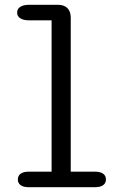

<svg xmlns="http://www.w3.org/2000/svg" viewBox="-20 -782 514 802"><path d="M101 0Q78 0 66.2 -8.5Q54.5 -17 54.5 -32Q54.5 -48 66.2 -56.5Q78 -65 101 -65H195.5V-697H102Q78.5 -697 65 -705.5Q51.5 -714 51.5 -729.5Q51.5 -745 65 -753.5Q78.5 -762 102 -762H221.5Q247.5 -762 261.5 -748.2Q275.5 -734.5 275.5 -708V-65H376Q399 -65 410.8 -56.5Q422.5 -48 422.5 -32Q422.5 -17 410.8 -8.5Q399 0 376 0Z"/></svg>

Font: Sono
Style: Regular
Weight: 400
Designer: Tyler Finck
Foundry: Tyler Finck
Version: Version 2.112